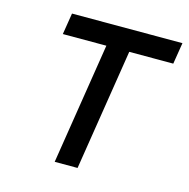

<svg xmlns="http://www.w3.org/2000/svg" viewBox="-90 -667 741 754"><g transform="rotate(15 280.5 -290.0)"><path d="M98 -493H275L197 0H290L368 -493H547L561 -580H112Z"/></g></svg>

Font: Charger Pro
Style: ExBdExtObl
Weight: 400
Designer: Jasper
Foundry: Cannot Into Space Fonts
Version: Version 1.09